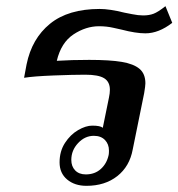

<svg xmlns="http://www.w3.org/2000/svg" viewBox="-20 -592 578 622"><path d="M173 -66Q173 -102 190.5 -129Q208 -156 233 -170.5Q258 -185 279 -185Q305 -185 313 -178L333 -276Q336 -290 336 -301Q336 -327 317.5 -338.5Q299 -350 256 -350Q218 -350 153.5 -347.5Q89 -345 58 -340L66 -383Q83 -467 142 -515Q201 -563 303 -563Q335 -563 383 -551Q389 -550 408.5 -546Q428 -542 444 -542Q463 -542 477.5 -547.5Q492 -553 516 -572L538 -518Q494 -484 451 -484Q420 -484 374 -496Q369 -497 347 -502Q325 -507 301 -507Q258 -507 218 -480.5Q178 -454 164 -395Q212 -398 269 -398Q336 -398 374.5 -391.5Q413 -385 432 -369Q451 -353 451 -322Q451 -314 447 -290L410 -108Q400 -53 360 -21.5Q320 10 260 10Q222 10 197.5 -10.5Q173 -31 173 -66ZM332 -90Q333 -95 333 -104Q333 -125 320 -138.5Q307 -152 284 -152Q255 -152 233 -128.5Q211 -105 211 -74Q211 -53 223.5 -40Q236 -27 258 -27Q287 -27 306.5 -44.5Q326 -62 332 -90Z"/></svg>

Font: Taviraj Medium
Style: Italic
Weight: 500
Italic angle: -12°
Designer: Katatrad Team
Foundry: CadsonDemak
Version: Version 1.001